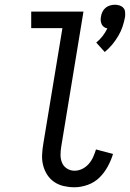

<svg xmlns="http://www.w3.org/2000/svg" viewBox="-20 -784 550 812"><path d="M423 -564 387 -604Q402 -616 414 -631.5Q426 -647 434 -664Q426 -665 419.5 -670Q413 -675 410 -681.5Q407 -688 406 -696.5Q405 -705 407 -713Q408 -723 413 -733.5Q418 -744 426.5 -751Q435 -758 445.5 -761Q456 -764 466 -764Q476 -764 485.5 -761Q495 -758 501.5 -751Q508 -744 509 -733.5Q510 -723 509 -713Q505 -692 498.5 -672Q492 -652 480.5 -632.5Q469 -613 455 -596Q441 -579 423 -564ZM295 8Q272 8 250 3Q228 -2 210 -14Q192 -26 180 -44.5Q168 -63 162.5 -84.5Q157 -106 158 -129Q159 -152 163 -175L244 -665H112V-735H333L239 -164Q236 -146 236 -128.5Q236 -111 242.5 -95.5Q249 -80 263.5 -71Q278 -62 295 -62Q312 -62 327.5 -69.5Q343 -77 355 -90.5Q367 -104 374 -120Q381 -136 386 -152L458 -133Q450 -106 435.5 -79.5Q421 -53 400 -32.5Q379 -12 350.5 -2Q322 8 295 8Z"/></svg>

Font: Iosevka Curly
Style: Italic
Weight: 400
Italic angle: -9°
Monospace: yes
Designer: Belleve Invis
Foundry: Belleve Invis
Version: Version 22.1.2; ttfautohint (v1.8.4)